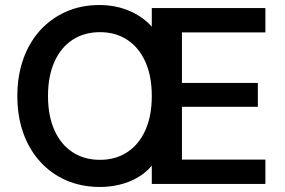

<svg xmlns="http://www.w3.org/2000/svg" viewBox="-20 -732 1133 764"><path d="M378 12Q305 12 244.5 -14Q184 -40 140 -88.5Q96 -137 72.5 -203Q49 -269 49 -350Q49 -430 72.5 -496.5Q96 -563 139.5 -611Q183 -659 243 -685.5Q303 -712 375 -712Q439 -712 493 -689.5Q547 -667 584 -626V-700H1036V-603H704V-402H1006V-307H704V-97H1036V0H584V-73Q560 -44 526.5 -25Q493 -6 455 3Q417 12 378 12ZM378 -96Q440 -96 486.5 -126.5Q533 -157 558.5 -214Q584 -271 584 -350Q584 -429 558.5 -486Q533 -543 486.5 -573.5Q440 -604 378 -604Q315 -604 268.5 -573.5Q222 -543 196.5 -486Q171 -429 171 -350Q171 -271 196.5 -214Q222 -157 268.5 -126.5Q315 -96 378 -96Z"/></svg>

Font: DM Sans 9pt SemiBold
Style: Regular
Weight: 600
Version: Version 4.004;gftools[0.9.30]